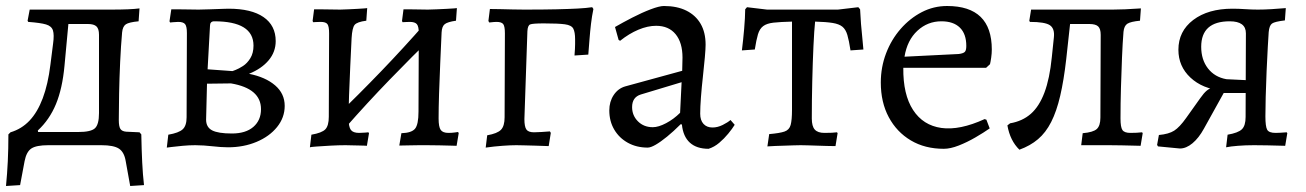

<svg xmlns="http://www.w3.org/2000/svg" viewBox="-23 -484 4353 640"><path d="M44 133 -3 136Q1 95 3 53.5Q5 12 5 -36L12 -43Q49 -54 75.5 -82Q102 -110 119.5 -156.5Q137 -203 145 -268L154 -339Q158 -368 153.5 -382.5Q149 -397 130.5 -402.5Q112 -408 71 -411L69 -415L76 -452H347Q380 -452 403.5 -453Q427 -454 442 -456L439 -413Q407 -410 396.5 -403Q386 -396 384 -376Q380 -331 377.5 -277Q375 -223 374 -171.5Q373 -120 373 -84Q373 -62 378.5 -54Q384 -46 398 -45L442 -43L448 -36Q449 16 451 57Q453 98 457 133L411 136L396 53Q391 23 373.5 11.5Q356 0 315 0H138Q98 0 81.5 11Q65 22 59 53ZM107 -31 55 -44H238Q280 -44 293.5 -56.5Q307 -69 307 -107V-368Q307 -388 298.5 -396Q290 -404 270 -404H172L208 -437L192 -265Q185 -189 163.5 -137Q142 -85 103 -49Z M628 0Q608 0 586 2Q564 4 548.5 6Q533 8 533 8L538 -35Q573 -41 586 -53Q599 -65 599 -93L600 -374Q600 -396 594 -403.5Q588 -411 571 -411Q564 -411 554 -410Q544 -409 544 -409L542 -413L548 -453Q548 -453 564.5 -453Q581 -453 603 -452.5Q625 -452 639 -452Q654 -452 677.5 -453Q701 -454 720 -454.5Q739 -455 739 -455Q815 -455 855.5 -427Q896 -399 896 -347Q896 -311 872.5 -283Q849 -255 807 -238Q862 -227 894 -199.5Q926 -172 926 -131Q926 -92 900.5 -60.5Q875 -29 832 -11Q789 7 737 7Q725 7 711.5 6Q698 5 684.5 3.5Q671 2 656.5 1Q642 0 628 0ZM667 -205 664 -85Q664 -60 684 -49.5Q704 -39 750 -39Q796 -39 821.5 -61Q847 -83 847 -120Q847 -189 747 -206ZM669 -253 752 -247Q752 -247 762.5 -251Q773 -255 787 -264Q801 -273 811.5 -290Q822 -307 822 -332Q822 -413 691 -413Q677 -413 677 -398Z M1129 -59 1096 -95Q1173 -169 1248 -247Q1323 -325 1394 -406L1427 -370Q1350 -295 1275 -217.5Q1200 -140 1129 -59ZM1010 7 1015 -35Q1050 -41 1061.5 -53Q1073 -65 1073 -95L1074 -373Q1074 -396 1068.5 -403.5Q1063 -411 1046 -411Q1039 -411 1030 -410.5Q1021 -410 1021 -410L1019 -414L1024 -453Q1024 -453 1039.5 -453Q1055 -453 1075.5 -452.5Q1096 -452 1111 -452Q1123 -452 1138.5 -453Q1154 -454 1168.5 -454.5Q1183 -455 1192 -456Q1201 -457 1201 -457L1198 -415Q1167 -411 1159 -401Q1151 -391 1149 -357Q1147 -313 1144.5 -262.5Q1142 -212 1140.5 -166Q1139 -120 1139 -89Q1139 -61 1146.5 -51Q1154 -41 1174 -41Q1184 -41 1194.5 -42Q1205 -43 1205 -43L1207 -40L1200 2Q1200 2 1192.5 1.5Q1185 1 1174 1Q1163 1 1151 0.5Q1139 0 1129 0Q1106 0 1078.5 1.5Q1051 3 1031 4.5Q1011 6 1010 7ZM1499 2Q1499 2 1482 1.5Q1465 1 1442 0.5Q1419 0 1400 0Q1390 0 1374.5 0Q1359 0 1343.5 0.5Q1328 1 1318 1Q1308 1 1308 1L1315 -40Q1349 -41 1360.5 -55Q1372 -69 1372 -112L1373 -373Q1373 -396 1366.5 -403.5Q1360 -411 1343 -411Q1337 -411 1328 -410.5Q1319 -410 1319 -410L1317 -414L1322 -453Q1322 -453 1336.5 -453Q1351 -453 1370.5 -452.5Q1390 -452 1403 -452Q1417 -452 1433.5 -453Q1450 -454 1465.5 -454.5Q1481 -455 1490.5 -456Q1500 -457 1500 -457L1497 -415Q1469 -411 1459.5 -403.5Q1450 -396 1449 -376Q1447 -329 1444.5 -274.5Q1442 -220 1440.5 -171Q1439 -122 1439 -89Q1439 -61 1446 -51Q1453 -41 1472 -41Q1483 -41 1493.5 -42.5Q1504 -44 1504 -44L1506 -40Z M1596 8 1601 -33Q1635 -39 1647 -51.5Q1659 -64 1659 -93L1660 -373Q1660 -396 1654.5 -403.5Q1649 -411 1632 -411Q1628 -411 1622 -410.5Q1616 -410 1608 -409L1605 -414L1610 -454Q1625 -454 1645 -453.5Q1665 -453 1686 -452.5Q1707 -452 1725 -452Q1789 -452 1831.5 -453Q1874 -454 1902.5 -455.5Q1931 -457 1951 -460L1955 -454Q1950 -430 1947 -404.5Q1944 -379 1942 -353Q1940 -327 1938 -302L1892 -299Q1893 -312 1893.5 -321Q1894 -330 1894 -337.5Q1894 -345 1894 -353Q1894 -377 1888 -388.5Q1882 -400 1860 -403Q1838 -406 1790 -406Q1752 -406 1744 -402.5Q1736 -399 1735 -380L1725 -87Q1725 -62 1731.5 -52.5Q1738 -43 1757 -43Q1766 -43 1782 -44Q1798 -45 1810 -46L1813 -41L1806 3Q1782 2 1761 1.5Q1740 1 1724 0.5Q1708 0 1698 0Q1679 0 1651.5 2Q1624 4 1596 8Z M2339 12Q2299 12 2276.5 -8.5Q2254 -29 2250 -69L2246 -70Q2222 -46 2200.5 -28.5Q2179 -11 2162.5 -1.5Q2146 8 2136 8Q2099 8 2070 -8Q2041 -24 2024.5 -52Q2008 -80 2008 -116Q2008 -145 2022.5 -167Q2037 -189 2061 -196L2251 -248L2252 -292Q2252 -342 2229 -370Q2206 -398 2164 -398Q2136 -398 2105 -385Q2074 -372 2044 -348L2039 -351L2027 -394Q2053 -409 2085 -425.5Q2117 -442 2146 -453Q2175 -464 2190 -464Q2234 -464 2265 -448.5Q2296 -433 2312.5 -404.5Q2329 -376 2329 -335Q2329 -322 2326.5 -293Q2324 -264 2320 -228.5Q2316 -193 2313.5 -160Q2311 -127 2311 -105Q2311 -83 2322 -71Q2333 -59 2352 -59Q2369 -59 2386 -67.5Q2403 -76 2412 -84L2426 -68Q2418 -55 2404.5 -38.5Q2391 -22 2374.5 -8Q2358 6 2339 12ZM2153 -60Q2172 -60 2197.5 -73.5Q2223 -87 2244 -108L2249 -210L2113 -169Q2084 -160 2084 -127Q2084 -99 2103.5 -79.5Q2123 -60 2153 -60Z M2535 4 2541 -37Q2576 -40 2592 -45.5Q2608 -51 2612.5 -67.5Q2617 -84 2617 -118V-412Q2578 -411 2555.5 -408.5Q2533 -406 2521 -397Q2509 -388 2503.5 -369.5Q2498 -351 2493 -319L2450 -316Q2452 -333 2454 -351Q2456 -369 2457.5 -387.5Q2459 -406 2460 -423Q2461 -440 2461 -453L2467 -460L2534 -452H2770L2838 -460L2844 -453Q2845 -430 2847 -404.5Q2849 -379 2851.5 -356.5Q2854 -334 2855 -319L2812 -316Q2807 -349 2801.5 -367.5Q2796 -386 2785 -395Q2774 -404 2752.5 -407.5Q2731 -411 2694 -412Q2691 -384 2688.5 -330Q2686 -276 2684.5 -212Q2683 -148 2683 -89Q2683 -63 2693 -52Q2703 -41 2725 -41Q2738 -41 2749.5 -41.5Q2761 -42 2767 -43L2769 -40L2762 3Q2749 3 2733 2.5Q2717 2 2701 1.5Q2685 1 2670.5 0.5Q2656 0 2646 0Q2636 0 2622.5 0.5Q2609 1 2593.5 1.5Q2578 2 2562.5 2.5Q2547 3 2535 4Z M3123 12Q3060 12 3013 -16Q2966 -44 2939.5 -93.5Q2913 -143 2913 -209Q2913 -260 2930.5 -306Q2948 -352 2979 -387.5Q3010 -423 3049.5 -443.5Q3089 -464 3134 -464Q3283 -464 3283 -319Q3283 -306 3281 -292Q3279 -278 3277 -270L3264 -258H2988Q2987 -169 3020.5 -117.5Q3054 -66 3115 -57.5Q3176 -49 3259 -87L3265 -85L3276 -56Q3256 -42 3228.5 -26Q3201 -10 3173 1Q3145 12 3123 12ZM2992 -295 3173 -304Q3188 -306 3193 -311Q3198 -316 3198 -331Q3198 -371 3176.5 -392Q3155 -413 3115 -413Q3069 -413 3035 -381.5Q3001 -350 2992 -295Z M3375 15Q3344 -15 3335 -66L3344 -73Q3385 -80 3413 -104.5Q3441 -129 3458.5 -175.5Q3476 -222 3483 -293L3490 -360Q3493 -389 3476.5 -400Q3460 -411 3410 -411L3408 -415L3414 -452H3686Q3703 -452 3727.5 -453Q3752 -454 3780 -456L3777 -415Q3746 -412 3735 -405Q3724 -398 3722 -378Q3719 -341 3717 -292Q3715 -243 3713.5 -191Q3712 -139 3712 -89Q3712 -60 3718.5 -50.5Q3725 -41 3745 -41Q3754 -41 3765.5 -41.5Q3777 -42 3784 -43L3786 -40L3779 2Q3744 1 3716.5 0.5Q3689 0 3674 0H3581L3586 -40Q3621 -43 3633 -54Q3645 -65 3645 -92L3646 -368Q3646 -388 3637.5 -396Q3629 -404 3608 -404H3511L3546 -423L3531 -286Q3523 -216 3511 -164.5Q3499 -113 3481 -77.5Q3463 -42 3437 -20Q3411 2 3375 15Z M3910 11 3837 4 3834 -1 3840 -34Q3873 -37 3891 -48.5Q3909 -60 3931 -91L3978 -157Q3990 -174 3999 -181.5Q4008 -189 4019 -192.5Q4030 -196 4045 -200L4050 -182Q3985 -188 3945 -225.5Q3905 -263 3905 -318Q3905 -380 3954.5 -417.5Q4004 -455 4085 -455Q4106 -455 4127.5 -453.5Q4149 -452 4170 -452Q4191 -452 4215.5 -453.5Q4240 -455 4263 -457L4260 -416Q4226 -412 4217 -405.5Q4208 -399 4206 -377Q4205 -364 4203 -328Q4201 -292 4199 -247Q4197 -202 4196 -161Q4195 -120 4195 -96Q4195 -62 4201 -51.5Q4207 -41 4229 -41Q4235 -41 4244 -41.5Q4253 -42 4266 -43L4268 -40L4261 2Q4230 1 4201.5 0.5Q4173 0 4157 0Q4129 0 4103.5 2Q4078 4 4064 7L4069 -35Q4104 -41 4116.5 -53Q4129 -65 4129 -94L4130 -373Q4130 -393 4116.5 -403Q4103 -413 4076 -413Q3981 -413 3981 -328Q3981 -285 4003.5 -256Q4026 -227 4065 -220L4148 -216V-174H4056L3990 -55Q3973 -24 3952 -6.5Q3931 11 3910 11Z"/></svg>

Font: Alegreya
Style: Regular
Weight: 400
Designer: Juan Pablo del Peral
Foundry: Huerta Tipografica
Version: Version 2.009